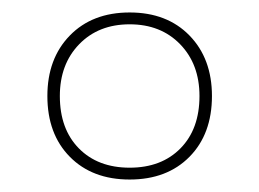

<svg xmlns="http://www.w3.org/2000/svg" viewBox="-20 -654 416 308"><path d="M320 -500Q320 -439 284 -402.5Q248 -366 188 -366Q128 -366 92 -402.5Q56 -439 56 -500Q56 -560 92 -597Q128 -634 188 -634Q248 -634 284 -597Q320 -560 320 -500ZM76 -500Q76 -447 106.5 -416Q137 -385 188 -385Q239 -385 269.5 -416Q300 -447 300 -500Q300 -551 269 -583Q238 -615 188 -615Q138 -615 107 -583Q76 -551 76 -500Z"/></svg>

Font: Blinker Thin
Style: Regular
Weight: 100
Designer: Juergen Huber
Foundry: supertype
Version: Version 1.017;hotconv 1.0.117;makeotfexe 2.5.65602